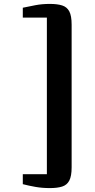

<svg xmlns="http://www.w3.org/2000/svg" viewBox="-20 -824 483 981"><path d="M235 137Q195.5 137 161.5 131Q127.5 125 96.5 117V66H219.5V-734H96.5V-784.5Q127 -791 161 -797.5Q195 -804 235 -804Q273 -804 297.5 -796.2Q322 -788.5 334 -766Q346 -743.5 346 -698V31Q346 76 334 98.8Q322 121.5 297.5 129.2Q273 137 235 137Z"/></svg>

Font: Merriweather 28pt ExtraBold
Style: Regular
Weight: 800
Version: Version 2.100